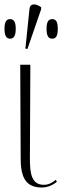

<svg xmlns="http://www.w3.org/2000/svg" viewBox="-31 -824 304 854"><path d="M91 -606 152 -783V-792C130 -808 102 -812 100 -783L82 -608ZM14 -652C29 -652 39 -662 39 -696C39 -729 29 -739 14 -739C-1 -739 -11 -729 -11 -696C-11 -662 -1 -652 14 -652ZM201 -652C217 -652 226 -662 226 -696C226 -729 217 -739 201 -739C186 -739 176 -729 176 -696C176 -662 186 -652 201 -652ZM155 10C180 10 206 -1 222 -16L217 -24C200 -10 184 -2 164 -2C109 -2 102 -53 102 -118L104 -536H59L61 -118C61 -29 88 10 155 10Z"/></svg>

Font: Noto Serif Display SemiCondensed ExtraLight
Style: Regular
Weight: 200
Width: 4
Designer: Monotype Design Team
Foundry: Monotype Imaging Inc.
Version: Version 2.009